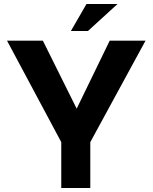

<svg xmlns="http://www.w3.org/2000/svg" viewBox="-20 -939 762 959"><path d="M286 -229 15 -736H194L384 -354L341 -351L528 -736H707L431 -229V0H286ZM567 -919 419 -784H334L412 -919Z"/></svg>

Font: Reem Kufi Fun
Style: Regular
Weight: 400
Designer: Khaled Hosny
Version: Version 1.005